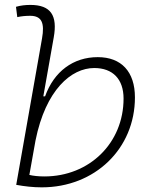

<svg xmlns="http://www.w3.org/2000/svg" viewBox="-20 -763 626 792"><path d="M152.3 9.8C371.6 9.8 536.6 -149.9 536.6 -361.3C536.6 -467.3 480.5 -527.3 383.3 -527.3C282.7 -527.3 203.1 -468.8 166 -365.7H158.7L201.7 -608.9C217.8 -698.7 189.9 -742.7 105.5 -742.7C85.4 -742.7 65.4 -740.7 45.9 -734.9L51.3 -692.4C68.8 -696.3 86.9 -697.8 104.5 -697.8C152.8 -697.8 164.6 -667.5 153.3 -604L46.9 -0.5C82 5.9 117.2 9.8 152.3 9.8ZM126.5 -183.6C168.5 -392.6 273.9 -482.4 368.7 -482.4C445.3 -482.4 489.7 -436.5 489.7 -356.4C489.7 -173.3 349.1 -35.2 163.1 -35.2C138.7 -35.2 116.7 -37.6 101.1 -41.5Z"/></svg>

Font: Cascadia Code PL ExtraLight
Style: Italic
Weight: 200
Italic angle: -10°
Monospace: yes
Designer: Aaron Bell
Foundry: Saja Typeworks
Version: Version 2404.023